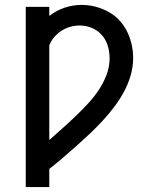

<svg xmlns="http://www.w3.org/2000/svg" viewBox="-20 -548 640 783"><path d="M85 215V-520H181V-483Q209 -505 243 -516.5Q277 -528 313 -528Q341 -528 368.5 -521Q396 -514 421 -500.5Q446 -487 465.5 -466.5Q485 -446 497.5 -421Q510 -396 516.5 -368Q523 -340 523 -312Q523 -275 512.5 -239.5Q502 -204 484.5 -172Q467 -140 445 -111Q423 -82 398 -55Q373 -28 346.5 -3Q320 22 292.5 46.5Q265 71 237.5 94.5Q210 118 181 141V215ZM181 23Q208 -1 234.5 -24.5Q261 -48 286.5 -72.5Q312 -97 336.5 -123Q361 -149 381 -178.5Q401 -208 414 -241.5Q427 -275 427 -310Q427 -336 419.5 -361Q412 -386 395.5 -405Q379 -424 355 -434Q331 -444 305 -444Q285 -444 266 -438.5Q247 -433 230.5 -422.5Q214 -412 201 -396.5Q188 -381 181 -363Z"/></svg>

Font: Iosevka Custom Medium Extended
Style: Regular
Weight: 500
Width: 7
Monospace: yes
Designer: Belleve Invis
Foundry: Belleve Invis
Version: Version 11.2.4; ttfautohint (v1.8.4)